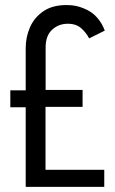

<svg xmlns="http://www.w3.org/2000/svg" viewBox="-20 -724 447 744"><path d="M79.6 0V-308.4H20V-374H79.6V-537.4Q79.6 -581 96.5 -618.9Q113.4 -656.8 148.4 -680.6Q183.4 -704.4 237 -704.4H239Q257.6 -704.4 273.2 -701.2Q288.8 -698 303 -692.2Q336.2 -679.4 356.5 -655.6Q376.8 -631.8 386 -605.4L325.4 -575.2Q314.8 -596.4 295.1 -614.2Q275.4 -632 243 -632Q207 -632 181.9 -608.8Q156.8 -585.6 156.8 -540.4V-375.6H300V-310H156.4V-66H384V0Z"/></svg>

Font: Stick No Bills ExtraLight
Style: Regular
Weight: 200
Designer: Kosala Senevirathne, Siva Puranthara, Lasantha Premarathna, Tharique Azeez
Foundry: mooniak
Version: Version 2.000